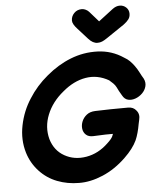

<svg xmlns="http://www.w3.org/2000/svg" viewBox="-62 -1013 874 1066"><g transform="rotate(-5 375.0 -479.5)"><path d="M598 -115Q647 -162 668 -207Q676 -225 682.5 -248.5Q689 -272 693 -296L698 -319Q706 -350 688 -371Q672 -392 643 -392Q541 -392 459 -389Q430 -388 411.5 -373.5Q393 -359 384.5 -338.5Q376 -318 378.5 -297.5Q381 -277 395.5 -263.5Q410 -250 436 -251Q518 -255 546 -254Q544 -248 541 -241Q535 -227 510 -204Q456 -152 388.5 -140.5Q321 -129 266 -160Q211 -191 192 -256Q174 -324 201.5 -392.5Q229 -461 293 -513Q354 -565 421 -576.5Q488 -588 551 -552Q562 -543 572.5 -532.5Q583 -522 589 -510L600 -488L615 -462Q627 -440 647 -435.5Q667 -431 688.5 -439Q710 -447 726.5 -463.5Q743 -480 748.5 -501.5Q754 -523 743 -545Q733 -561 723 -581Q713 -601 699 -620Q688 -635 675.5 -647.5Q663 -660 645 -670Q580 -714 501 -717Q422 -720 349 -691Q278 -663 214 -609Q151 -557 109 -490Q66 -424 50 -344.5Q34 -265 56 -192Q74 -133 115.5 -88Q157 -43 214 -21Q271 1 335 1Q399 2 468.5 -27.5Q538 -57 598 -115ZM505 -765Q519 -765 531 -770Q543 -775 559 -786L658 -853Q677 -867 686.5 -880Q696 -893 696 -911Q696 -932 681 -946Q666 -960 645 -960Q625 -960 605 -945L524 -883L474 -940Q467 -948 456 -953.5Q445 -959 434 -959Q408 -959 391 -941.5Q374 -924 374 -900Q374 -881 400 -853L455 -792Q479 -765 505 -765Z"/></g></svg>

Font: Balsamiq Sans
Style: Bold Italic
Weight: 700
Italic angle: -12°
Designer: Michael Angeles
Foundry: Balsamiq SRL
Version: Version 1.020; ttfautohint (v1.8.4.7-5d5b);gftools[0.9.26]